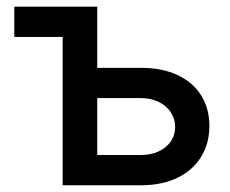

<svg xmlns="http://www.w3.org/2000/svg" viewBox="-20 -550 682 570"><path d="M268.6 -348.6H398.4Q461.9 -348.6 507.8 -326.9Q553.7 -305.2 577.6 -266.1Q601.6 -227.1 601.6 -175.8Q601.6 -125 577.6 -85.2Q553.7 -45.4 507.8 -22.7Q461.9 0 398.4 0H166V-440.4H22.5V-530.3H268.6ZM398.4 -89.8Q427.2 -89.8 450.4 -100.3Q473.6 -110.8 486.8 -129.9Q500 -148.9 500 -172.9Q500 -197.3 486.8 -217Q473.6 -236.8 450.4 -247.8Q427.2 -258.8 398.4 -258.8H268.6V-89.8Z"/></svg>

Font: Pretendard Medium
Style: Regular
Weight: 500
Designer: Base glyphs from Inter by Rasmus Andersson; Hangeul glyphs from Noto Sans CJK(Source Han Sans) by Jang Soo-young and Kan
Foundry: Kil Hyung-jin
Version: Version 1.309